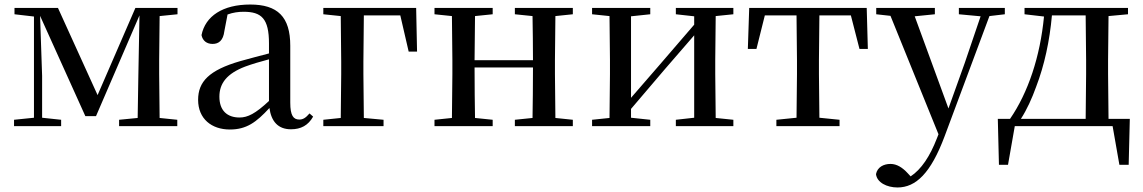

<svg xmlns="http://www.w3.org/2000/svg" viewBox="-20 -557 5049 848"><path d="M130 0H250V-28L166 -37V-222L157 -487L357 -44H404L596 -489L591 -220L588 -36L506 -28V0H763V-28L685 -36L683 -230V-292L685 -486L764 -494V-522H578L411 -137L236 -522H44V-494L130 -484V-37L42 -28V0Z M1265 14C1309 14 1341 -3 1363 -42L1347 -56C1330 -36 1318 -29 1302 -29C1276 -29 1262 -46 1262 -104V-355C1262 -483 1206 -537 1085 -537C964 -537 887 -486 870 -402C875 -377 893 -363 919 -363C946 -363 966 -378 971 -420L985 -493C1010 -502 1033 -505 1056 -505C1135 -505 1168 -475 1168 -365V-321C1126 -310 1080 -298 1041 -287C903 -247 855 -196 855 -116C855 -32 915 15 995 15C1069 15 1112 -17 1170 -80C1178 -21 1208 14 1265 14ZM1168 -111C1108 -55 1074 -38 1038 -38C984 -38 949 -68 949 -130C949 -189 982 -232 1063 -263C1093 -274 1130 -285 1168 -295Z M1408 -494 1485 -486 1487 -284V-230L1485 -36L1408 -28V0H1674V-28L1587 -36L1585 -230V-284L1587 -489H1748L1785 -329H1822L1818 -522H1408Z M2254 -494 2332 -486C2333 -432 2334 -351 2334 -291H2076L2078 -486L2156 -494V-522H1899V-494L1976 -486L1978 -292V-230L1976 -36L1899 -28V0H2156V-28L2078 -36C2077 -92 2076 -179 2076 -259H2334C2334 -179 2333 -92 2332 -36L2254 -28V0H2510V-28L2433 -36L2431 -230V-292L2433 -486L2510 -494V-522H2254Z M2965 -494 3046 -485V-448L2891 -268L2767 -125V-485L2852 -494V-522H2595V-494L2672 -486L2674 -292V-230L2672 -36L2595 -28V0H2852V-28L2767 -37V-76L2917 -252L3046 -401V-37L2965 -28V0H3219V-28L3141 -36L3139 -230V-292L3141 -486L3219 -494V-522H2965Z M3497 0H3688V-28L3599 -37L3597 -230V-292L3599 -489H3738L3776 -341H3813L3808 -522H3289L3283 -341H3321L3358 -489H3498L3500 -292V-230L3498 -37L3409 -28V0Z M4215 -494 4311 -485 4241 -279 4169 -78 4020 -485 4109 -494V-522H3850V-494L3913 -487L4125 36L4118 54C4087 134 4049 191 4002 222L3989 208C3966 183 3941 167 3913 167C3883 167 3855 181 3849 212C3853 249 3897 271 3944 271C4025 271 4091 208 4152 45L4350 -486L4418 -494V-522H4215Z M4505 -494 4591 -484C4574 -307 4521 -148 4441 -32H4387L4392 171H4432L4462 0H4894L4924 171H4965L4970 -32H4876L4874 -230V-292L4876 -486L4962 -494V-522H4505ZM4775 -32H4489C4516 -74 4538 -123 4556 -173C4593 -269 4616 -377 4626 -489H4775L4777 -292V-230Z"/></svg>

Font: Noto Serif JP Medium
Style: Regular
Weight: 500
Designer: Ryoko NISHIZUKA 西塚涼子 (kana & ideographs); Frank Grießhammer (Latin, Greek & Cyrillic); Wenlong ZHANG 张文龙 (bopomofo); San
Foundry: Adobe
Version: Version 2.001;hotconv 1.1.0;makeotfexe 2.6.0